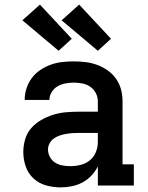

<svg xmlns="http://www.w3.org/2000/svg" viewBox="-20 -804 640 832"><path d="M243 8Q211 8 180 -0.5Q149 -9 125.5 -30.5Q102 -52 91.5 -82.5Q81 -113 81 -145Q81 -173 89 -200.5Q97 -228 115.5 -249Q134 -270 158.5 -284Q183 -298 210 -306.5Q237 -315 265 -317.5Q293 -320 321 -320H404V-365Q404 -384 395 -401Q386 -418 370.5 -428.5Q355 -439 336 -442.5Q317 -446 299 -446Q281 -446 263 -442.5Q245 -439 229.5 -430Q214 -421 204 -405Q194 -389 194 -371Q194 -371 194 -371Q194 -371 194 -371H87Q87 -371 87 -371.5Q87 -372 87 -372Q87 -397 95 -421.5Q103 -446 118 -466Q133 -486 154.5 -500.5Q176 -515 199.5 -523.5Q223 -532 248 -535Q273 -538 299 -538Q324 -538 350 -535Q376 -532 400.5 -523Q425 -514 446.5 -499Q468 -484 483 -462.5Q498 -441 504.5 -416Q511 -391 511 -365V-92H560V0H404V-83Q393 -61 376 -43Q359 -25 337.5 -13.5Q316 -2 291.5 3Q267 8 243 8ZM285 -84Q307 -84 329.5 -89.5Q352 -95 369.5 -109.5Q387 -124 395.5 -145Q404 -166 404 -189V-228H321Q307 -228 293 -227Q279 -226 265 -223.5Q251 -221 238 -216.5Q225 -212 213.5 -204Q202 -196 195 -183Q188 -170 188 -156Q188 -139 196.5 -123.5Q205 -108 219.5 -99Q234 -90 251 -87Q268 -84 285 -84ZM404 -584 247 -716 323 -784 461 -636ZM234 -584 77 -716 153 -784 291 -636Z"/></svg>

Font: Iosevka Curly Slab SmBdEx
Style: Regular
Weight: 600
Width: 7
Monospace: yes
Designer: Belleve Invis
Foundry: Belleve Invis
Version: Version 11.1.0; ttfautohint (v1.8.3)